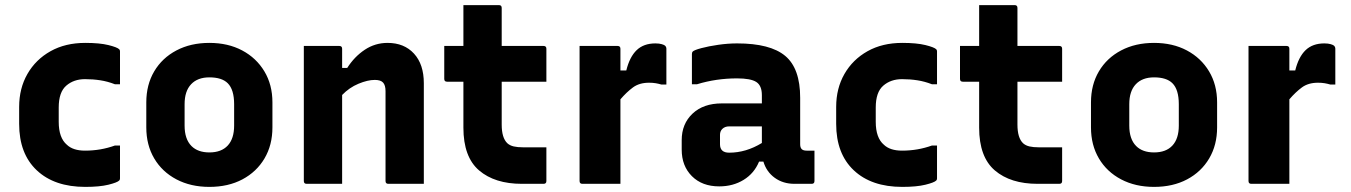

<svg xmlns="http://www.w3.org/2000/svg" viewBox="-20 -720 5290 752"><path d="M314 -552Q370 -552 404.5 -543.5Q439 -535 447 -527Q450 -524 450 -519V-390H430Q402 -401 373 -405.5Q344 -410 313 -410Q269 -410 239.5 -384.5Q210 -359 210 -299V-243Q210 -180 242 -153Q266 -130 313 -130Q344 -130 373 -135Q402 -140 430 -150H450V-21Q450 -16 447 -13Q439 -5 404.5 3.5Q370 12 314 12Q193 12 124 -53Q55 -118 55 -235V-301Q55 -374 87.5 -430.5Q120 -487 178 -519.5Q236 -552 314 -552Z M800 -552Q873 -552 928.5 -522.5Q984 -493 1015.5 -440.5Q1047 -388 1047 -319V-221Q1047 -152 1016 -99.5Q985 -47 929.5 -17.5Q874 12 800 12Q727 12 671 -17.5Q615 -47 584 -99.5Q553 -152 553 -221V-319Q553 -388 584 -440.5Q615 -493 671 -522.5Q727 -552 800 -552ZM800 -417Q754 -417 728.5 -390Q703 -363 703 -312V-228Q703 -175 730 -148Q755 -123 800 -123Q847 -123 872 -150Q897 -177 897 -228V-312Q897 -369 872 -394Q849 -417 800 -417Z M1320 0H1181Q1170 0 1170 -11V-540H1309Q1320 -540 1320 -529V-454H1340Q1368 -498 1408.5 -525Q1449 -552 1498 -552Q1563 -552 1601.5 -510Q1640 -468 1640 -394V0H1501Q1490 0 1490 -11V-363Q1490 -386 1480.5 -396.5Q1471 -407 1448 -407Q1420 -407 1384 -392Q1348 -377 1320 -348Z M2120 -143V-11Q2120 0 2109 0H2024Q1918 0 1856.5 -52.5Q1795 -105 1795 -220V-400H1731Q1720 -400 1720 -411V-540H1795V-700H1934Q1945 -700 1945 -689V-540H2109Q2120 -540 2120 -529V-400H1945V-232Q1945 -180 1967 -159Q1977 -150 1992 -146.5Q2007 -143 2029 -143Z M2410 0H2261Q2250 0 2250 -11V-540H2399Q2410 -540 2410 -529V-444H2433Q2446 -497 2473.5 -523.5Q2501 -550 2547 -550Q2562 -550 2572 -547Q2582 -544 2585 -541Q2590 -536 2590 -529V-389H2570Q2560 -392 2548.5 -394Q2537 -396 2522 -396Q2484 -396 2459 -377.5Q2434 -359 2410 -331Z M3114 -337V-155Q3114 -142 3120 -136Q3126 -130 3139 -130H3170V-11Q3170 0 3159 0H3092Q3047 0 3014.5 -23.5Q2982 -47 2970 -87H2953Q2934 -41 2892.5 -15.5Q2851 10 2797 10Q2730 10 2690 -30Q2650 -70 2650 -134V-171Q2650 -235 2692.5 -275Q2735 -315 2807 -315H2964V-347Q2964 -385 2942 -399Q2920 -413 2867 -413Q2785 -413 2710 -390H2690V-508Q2690 -515 2693 -518Q2699 -524 2727 -531.5Q2755 -539 2793 -544.5Q2831 -550 2867 -550Q2997 -550 3055.5 -501Q3114 -452 3114 -337ZM2800 -155Q2800 -122 2836 -122Q2902 -122 2964 -160V-225H2836Q2819 -225 2809 -215Q2800 -206 2800 -192Z M3514 -552Q3570 -552 3604.5 -543.5Q3639 -535 3647 -527Q3650 -524 3650 -519V-390H3630Q3602 -401 3573 -405.5Q3544 -410 3513 -410Q3469 -410 3439.5 -384.5Q3410 -359 3410 -299V-243Q3410 -180 3442 -153Q3466 -130 3513 -130Q3544 -130 3573 -135Q3602 -140 3630 -150H3650V-21Q3650 -16 3647 -13Q3639 -5 3604.5 3.5Q3570 12 3514 12Q3393 12 3324 -53Q3255 -118 3255 -235V-301Q3255 -374 3287.5 -430.5Q3320 -487 3378 -519.5Q3436 -552 3514 -552Z M4140 -143V-11Q4140 0 4129 0H4044Q3938 0 3876.5 -52.5Q3815 -105 3815 -220V-400H3751Q3740 -400 3740 -411V-540H3815V-700H3954Q3965 -700 3965 -689V-540H4129Q4140 -540 4140 -529V-400H3965V-232Q3965 -180 3987 -159Q3997 -150 4012 -146.5Q4027 -143 4049 -143Z M4500 -552Q4573 -552 4628.5 -522.5Q4684 -493 4715.5 -440.5Q4747 -388 4747 -319V-221Q4747 -152 4716 -99.5Q4685 -47 4629.5 -17.5Q4574 12 4500 12Q4427 12 4371 -17.5Q4315 -47 4284 -99.5Q4253 -152 4253 -221V-319Q4253 -388 4284 -440.5Q4315 -493 4371 -522.5Q4427 -552 4500 -552ZM4500 -417Q4454 -417 4428.5 -390Q4403 -363 4403 -312V-228Q4403 -175 4430 -148Q4455 -123 4500 -123Q4547 -123 4572 -150Q4597 -177 4597 -228V-312Q4597 -369 4572 -394Q4549 -417 4500 -417Z M5030 0H4881Q4870 0 4870 -11V-540H5019Q5030 -540 5030 -529V-444H5053Q5066 -497 5093.5 -523.5Q5121 -550 5167 -550Q5182 -550 5192 -547Q5202 -544 5205 -541Q5210 -536 5210 -529V-389H5190Q5180 -392 5168.5 -394Q5157 -396 5142 -396Q5104 -396 5079 -377.5Q5054 -359 5030 -331Z"/></svg>

Font: Recursive Sn Lnr St XBd
Style: Regular
Weight: 800
Version: Version 1.079;hotconv 1.0.112;makeotfexe 2.5.65598; ttfautoh